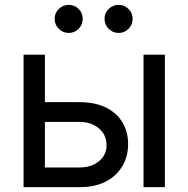

<svg xmlns="http://www.w3.org/2000/svg" viewBox="-20 -771 776 791"><path d="M151.4 -350.1H308.1Q372.6 -350.1 417.2 -327.6Q461.9 -305.2 484.9 -266.1Q507.8 -227.1 507.8 -176.8Q507.8 -127.4 484.6 -87.4Q461.4 -47.4 417 -23.7Q372.6 0 308.1 0H77.1V-545.9H165V-81.1H308.1Q356.4 -81.1 387.7 -106.7Q418.9 -132.3 418.9 -172.9Q418.9 -215.3 387.7 -241.9Q356.4 -268.6 308.1 -268.6H151.4ZM571.3 0V-545.9H659.2V0ZM468.8 -635.3Q444.8 -635.3 427.7 -652.3Q410.6 -669.4 410.6 -693.4Q410.6 -717.3 427.7 -734.1Q444.8 -751 468.8 -751Q492.7 -751 509.5 -734.1Q526.4 -717.3 526.4 -693.4Q526.4 -669.4 509.5 -652.3Q492.7 -635.3 468.8 -635.3ZM263.2 -635.3Q239.3 -635.3 222.2 -652.3Q205.1 -669.4 205.1 -693.4Q205.1 -717.3 222.2 -734.1Q239.3 -751 263.2 -751Q287.1 -751 304 -734.1Q320.8 -717.3 320.8 -693.4Q320.8 -669.4 304 -652.3Q287.1 -635.3 263.2 -635.3Z"/></svg>

Font: Inter Variable
Style: Regular
Weight: 400
Designer: Rasmus Andersson
Foundry: rsms
Version: Version 4.001;git-9221beed3